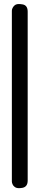

<svg xmlns="http://www.w3.org/2000/svg" viewBox="-20 -822 200 971"><path d="M54 -795Q65 -805 93 -800Q120 -796 120 -763V91Q120 123 93 128Q65 133 54 123Q47 118 43.5 110Q40 102 40 96V-768Q40 -774 43.5 -781.5Q47 -789 54 -795Z"/></svg>

Font: Potta One
Style: Regular
Weight: 400
Designer: 108,108go
Foundry: Font Zone 108
Version: Version 1.000